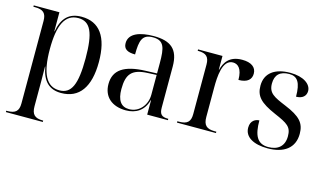

<svg xmlns="http://www.w3.org/2000/svg" viewBox="-90 -829 2280 1351"><g transform="rotate(15 1049.5 -153.0)"><path d="M18 240H287V230H284C225 230 202 207 202 148V-41C202 -74 202 -108 201 -141H203C221 -38 271 10 358 10C489 10 559 -86 559 -269C559 -452 491 -546 360 -546C270 -546 220 -498 202 -397H200V-536H13V-526H26C85 -526 108 -504 108 -448V153C108 208 85 230 26 230H18ZM341 -5C247 -5 202 -90 202 -269C202 -442 243 -531 340 -531C428 -531 462 -458 462 -270C462 -79 428 -5 341 -5Z M829 10C902 10 960 -25 981 -105H983V0H1134V-10H1131C1086 -10 1069 -26 1069 -74V-373C1069 -500 1008 -546 886 -546C787 -546 706 -519 706 -447C706 -404 735 -387 791 -387C791 -490 805 -536 882 -536C964 -536 975 -485 975 -373V-298L892 -295C739 -290 664 -241 664 -138C664 -46 727 10 829 10ZM849 -4C790 -4 761 -46 761 -127C761 -238 798 -279 911 -284L975 -287V-143C975 -68 923 -4 849 -4Z M1200 0H1484V-10H1471C1412 -10 1389 -33 1389 -92V-307C1389 -383 1394 -511 1472 -511C1507 -511 1540 -485 1540 -402C1607 -402 1633 -432 1633 -472C1633 -519 1596 -546 1530 -546C1433 -546 1403 -487 1390 -436H1388V-536H1210V-526H1213C1272 -526 1295 -504 1295 -448V-87C1295 -32 1272 -10 1213 -10H1200Z M1862 10C1980 10 2055 -43 2055 -147C2055 -225 2019 -266 1905 -313C1816 -350 1774 -369 1774 -439C1774 -502 1808 -535 1876 -535C1935 -535 1962 -496 1962 -393C2008 -393 2034 -417 2034 -453C2034 -503 1977 -545 1881 -545C1768 -545 1700 -495 1700 -404C1700 -328 1736 -288 1851 -238C1948 -196 1979 -178 1979 -109C1979 -37 1935 0 1864 0C1783 0 1756 -57 1756 -165C1732 -165 1693 -150 1693 -96C1693 -26 1762 10 1862 10Z"/></g></svg>

Font: Noto Serif Display
Style: Regular
Weight: 400
Designer: Monotype Design Team
Foundry: Monotype Imaging Inc.
Version: Version 2.009